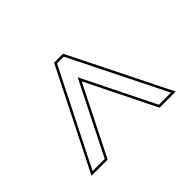

<svg xmlns="http://www.w3.org/2000/svg" viewBox="-93 -909 758 758"><g transform="rotate(-45 286.0 -530.0)"><path d="M152 -342 287 -611 420 -342 431 -320H521L492 -378L323 -718L312 -740H262L251 -718L80 -378L51 -320H141ZM143.1 -346.5 134.8 -330H67.2L88.9 -373.5L259.9 -713.5L268.2 -730H305.8L314 -713.5L483.1 -373.5L504.8 -330H437.2L429 -346.4L287.1 -633.4Z"/></g></svg>

Font: Nordica Advanced
Style: RegularOL
Weight: 300
Version: Version 1.07